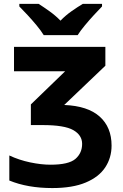

<svg xmlns="http://www.w3.org/2000/svg" viewBox="-20 -954 631 984"><path d="M520 -713.9V-617.2L309.1 -416Q430.2 -411.1 491 -356.4Q551.8 -301.8 551.8 -208Q551.8 -145.5 519.3 -96.2Q486.8 -46.9 419.4 -18.6Q352.1 9.8 248 9.8Q121.6 9.8 27.8 -28.8V-157.2Q77.6 -133.8 134.5 -121.8Q191.4 -109.9 238.8 -109.9Q332 -109.9 366.5 -139.6Q400.9 -169.4 400.9 -216.8Q400.9 -261.2 355.7 -287.1Q310.5 -313 198.2 -313H138.2V-418.9L314 -588.9H51.8V-713.9ZM204.1 -773.9Q190.4 -796.4 168 -823.5Q145.5 -850.6 121.6 -876.5Q97.7 -902.3 79.1 -920.9V-934.1H178.2Q204.1 -917.5 233.9 -896.2Q263.7 -875 290 -848.1Q315.9 -875 346.9 -896.7Q377.9 -918.5 404.3 -934.1H502.9V-920.9Q485.4 -902.8 461.4 -877Q437.5 -851.1 414.8 -823.7Q392.1 -796.4 377.9 -773.9Z"/></svg>

Font: Open Sans
Style: Bold
Weight: 700
Designer: Monotype Design Team
Foundry: Monotype Imaging Inc.
Version: Version 3.000; ttfautohint (v1.8.4)